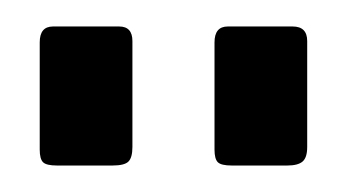

<svg xmlns="http://www.w3.org/2000/svg" viewBox="-20 -762 262 145"><path d="M80 -651Q80 -643 77 -640Q74 -637 65 -637H23Q15 -637 12.5 -639.5Q10 -642 10 -649V-730Q10 -742 20 -742H70Q80 -742 80 -731ZM212 -651Q212 -643 208.5 -640Q205 -637 197 -637H155Q147 -637 144.5 -639.5Q142 -642 142 -649V-730Q142 -742 152 -742H201Q212 -742 212 -731Z"/></svg>

Font: Libre Franklin Light
Style: Regular
Weight: 300
Designer: Pablo Impallari, Rodrigo Fuenzalida
Foundry: Impallari Type
Version: Version 1.002; ttfautohint (v1.5)